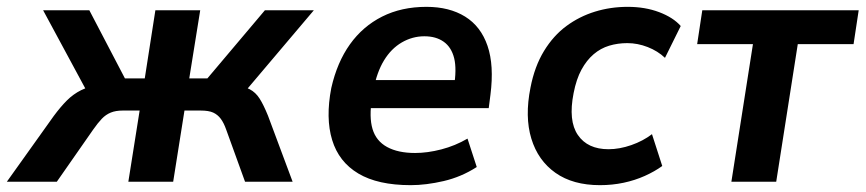

<svg xmlns="http://www.w3.org/2000/svg" viewBox="-53 -531 2529 561"><path d="M-33 0 104 -192Q124 -219 142.5 -237.5Q161 -256 184 -267.5Q207 -279 240 -283L210 -247L73 -501H208L312 -302H370L401 -501H532L500 -302H553L721 -501H864L649 -247L632 -284Q660 -279 677 -270Q694 -261 705.5 -243Q717 -225 730 -193L802 0H663L608 -152Q601 -172 592 -184Q583 -196 570 -202Q557 -208 533 -208H486L453 0H322L355 -208H306Q285 -208 270.5 -202Q256 -196 244.5 -184Q233 -172 219 -152L113 0Z M1147 10Q1051 10 994 -24Q937 -58 917.5 -122Q898 -186 915 -274Q932 -349 969.5 -401.5Q1007 -454 1063.5 -482.5Q1120 -511 1193 -511Q1260 -511 1306 -482.5Q1352 -454 1371.5 -397Q1391 -340 1380 -254L1375 -215H1010L1023 -297H1292L1273 -275Q1282 -329 1274 -361Q1266 -393 1243.5 -409Q1221 -425 1187 -425Q1152 -425 1121 -407Q1090 -389 1069 -354.5Q1048 -320 1038 -268L1034 -244Q1025 -189 1035.5 -154Q1046 -119 1078 -101.5Q1110 -84 1160 -84Q1196 -84 1236.5 -94.5Q1277 -105 1313 -126L1340 -43Q1295 -14 1243.5 -2Q1192 10 1147 10Z M1700 10Q1621 10 1570 -26Q1519 -62 1499.5 -126Q1480 -190 1497 -275Q1509 -337 1536.5 -382Q1564 -427 1602 -455Q1640 -483 1685.5 -497Q1731 -511 1781 -511Q1832 -511 1873 -495.5Q1914 -480 1936 -455L1890 -362Q1869 -382 1839.5 -393.5Q1810 -405 1780 -405Q1752 -405 1727 -397.5Q1702 -390 1681.5 -372.5Q1661 -355 1646 -327.5Q1631 -300 1623 -259Q1607 -178 1635.5 -136.5Q1664 -95 1725 -95Q1757 -95 1791.5 -107Q1826 -119 1852 -139L1882 -46Q1860 -30 1831 -17Q1802 -4 1769 3Q1736 10 1700 10Z M2084 0 2147 -402H1984L1999 -501H2456L2441 -402H2278L2215 0Z"/></svg>

Font: Nunito Sans 7pt SemiCondensed
Style: Bold Italic
Weight: 700
Width: 4
Italic angle: -9°
Designer: Vernon Adams
Foundry: Vernon Adams
Version: Version 3.101;gftools[0.9.27]